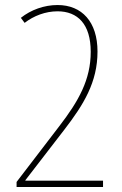

<svg xmlns="http://www.w3.org/2000/svg" viewBox="-20 -744 487 764"><path d="M390 0V-25H81V-27L236 -228C313 -328 368 -417 368 -539C368 -657 306 -724 209 -724C156 -724 103 -705 63 -673L78 -653C114 -681 161 -699 209 -699C289 -699 341 -648 341 -538C341 -427 293 -342 216 -242L46 -20V0Z"/></svg>

Font: Noto Sans Thai Cond Thin
Style: Regular
Weight: 100
Width: 3
Designer: Monotype Design Team
Foundry: Monotype Imaging Inc.
Version: Version 2.002